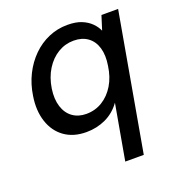

<svg xmlns="http://www.w3.org/2000/svg" viewBox="-135 -644 902 975"><g transform="rotate(-20 315.5 -156.5)"><path d="M376 220 429 -79Q396 -33 347.5 -10.5Q299 12 243 12Q173 12 125.5 -22Q78 -56 58 -116.5Q38 -177 50 -253Q59 -314 84.5 -365Q110 -416 148.5 -454Q187 -492 235 -512.5Q283 -533 336 -533Q382 -533 412.5 -520.5Q443 -508 463 -488Q483 -468 493 -445L517 -521H607L476 220ZM274 -75Q322 -75 361 -99Q400 -123 426 -166Q452 -209 460 -267Q469 -322 457 -362.5Q445 -403 414.5 -425Q384 -447 339 -447Q293 -447 254 -423.5Q215 -400 188 -357Q161 -314 152 -256Q144 -201 157 -160Q170 -119 200.5 -97Q231 -75 274 -75Z"/></g></svg>

Font: DM Sans 10pt Medium
Style: Italic
Weight: 500
Italic angle: -10°
Version: Version 4.004;gftools[0.9.30]